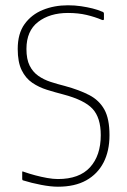

<svg xmlns="http://www.w3.org/2000/svg" viewBox="-20 -697 481 726"><path d="M64 -20V-46Q64 -50 67 -48.5Q70 -47 71 -47Q91 -40 113.5 -34Q136 -28 158.5 -24Q181 -20 199 -20Q280 -20 320.5 -64.5Q361 -109 361 -186Q361 -252 330 -285.5Q299 -319 219 -340Q188 -348 157.5 -357.5Q127 -367 102 -384Q77 -401 62 -431.5Q47 -462 47 -512Q47 -570 73 -606Q99 -642 142 -659.5Q185 -677 237 -677Q263 -677 286.5 -673.5Q310 -670 330 -665Q350 -660 366 -653Q370 -652 371.5 -650Q373 -648 373 -645V-625Q373 -619 365 -622Q339 -633 307.5 -640.5Q276 -648 237 -648Q168 -648 124 -614Q80 -580 80 -512Q80 -473 92 -449Q104 -425 124.5 -410.5Q145 -396 171 -387.5Q197 -379 225 -372Q280 -357 317.5 -337.5Q355 -318 374.5 -283Q394 -248 394 -186Q394 -126 371.5 -82.5Q349 -39 306 -15Q263 9 199 9Q172 9 135.5 2Q99 -5 67 -15Q66 -15 65 -16.5Q64 -18 64 -20Z"/></svg>

Font: Glory Thin Thin
Style: Regular
Weight: 250
Version: Version 1.011